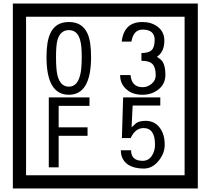

<svg xmlns="http://www.w3.org/2000/svg" viewBox="-20 -980 1195 1090"><path d="M1103 90H53V-960H1103ZM1028 15V-885H128V15ZM497 -656Q497 -442 371 -442Q244 -442 244 -656Q244 -744 265 -789Q294 -855 371 -855Q448 -855 477 -789Q497 -745 497 -656ZM444 -656Q444 -723 435 -752Q420 -809 371 -809Q322 -809 306 -752Q298 -723 298 -656Q298 -587 306 -553Q322 -488 371 -488Q419 -488 435 -554Q444 -587 444 -656ZM919 -556Q919 -504 880.5 -473Q842 -442 789 -442Q734 -442 700 -471Q662 -502 662 -554H721Q727 -485 790 -485Q818 -485 841 -504.5Q864 -524 864 -552Q864 -597 846 -616Q828 -635 783 -635V-679Q825 -679 841.5 -696Q858 -713 858 -754Q858 -812 789 -812Q738 -812 726 -744H671Q684 -855 788 -855Q839 -855 874 -829Q913 -800 913 -750Q913 -685 871 -658Q895 -642 903 -630Q919 -605 919 -556ZM488 -379H313V-257H477V-209H313V-30H257V-427H488ZM915 -160Q916 -111 880.5 -67Q845 -23 796 -23Q741 -23 706 -46Q666 -74 666 -127H724Q724 -67 790 -67Q824 -67 843 -97Q860 -124 860 -159Q860 -253 795 -253Q748 -253 722 -196H672L679 -427H890V-381H733L727 -257Q740 -269 753 -281Q772 -294 807 -294Q859 -294 889 -252Q915 -215 915 -160Z"/></svg>

Font: Unicode BMP Fallback SIL
Style: Regular
Weight: 400
Foundry: NRSI, SIL International
Version: Version 5.1 Based on Unicode 5.1